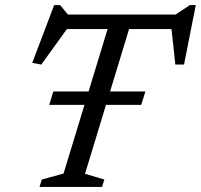

<svg xmlns="http://www.w3.org/2000/svg" viewBox="-20 -740 795 760"><path d="M175 -325 191 -378H555.5L539 -325ZM689.5 -625H203.5L254.5 -638.5L143.5 -484.5L107.5 -491L194.5 -720H218L256.5 -673L216.5 -682.5H710.5L661 -673L731.5 -720H755L708.5 -484.5H674L657.5 -637.5ZM414 -651.5H499L316.5 -52L393 -29.5L384 0H136.5L145.5 -29.5L231.5 -53Z"/></svg>

Font: Newsreader
Style: Italic
Weight: 400
Italic angle: -17°
Designer: Hugues Gentile
Foundry: Production Type
Version: Version 1.003